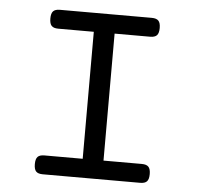

<svg xmlns="http://www.w3.org/2000/svg" viewBox="-46 -627 692 673"><g transform="rotate(5 300.0 -290.0)"><path d="M492.2 -546.4Q492.2 -528.3 485.1 -520.8Q478 -513.2 461.4 -513.2H336.4V-66.4H471.2Q487.8 -66.4 494.9 -58.8Q502 -51.3 502 -33.2Q502 -15.1 494.9 -7.6Q487.8 0 471.2 0H128.4Q111.8 0 104.7 -7.6Q97.7 -15.1 97.7 -33.2Q97.7 -51.3 104.7 -58.8Q111.8 -66.4 128.4 -66.4H263.2V-513.2H138.2Q121.6 -513.2 114.5 -520.8Q107.4 -528.3 107.4 -546.4Q107.4 -564.5 114.5 -572Q121.6 -579.6 138.2 -579.6H461.4Q478 -579.6 485.1 -572Q492.2 -564.5 492.2 -546.4Z"/></g></svg>

Font: Courier Prime
Style: Regular
Weight: 400
Designer: Alan Dague-Greene, Quote-Unquote Apps
Foundry: Quote-Unquote Apps
Version: Version 3.018